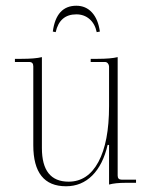

<svg xmlns="http://www.w3.org/2000/svg" viewBox="-20 -637 526 669"><path d="M246 -617Q279 -617 300.5 -593.5Q322 -570 328 -527L317 -525Q311 -554 292 -570.5Q273 -587 246 -587Q188 -587 174 -525L164 -527Q176 -617 246 -617ZM210 12Q96 12 96 -131V-406Q96 -421 82 -421H32V-432H55Q102 -432 126 -438V-121Q126 -4 219 -4Q286 -4 323 -73Q360 -142 360 -267V-405Q360 -411 356 -416Q352 -421 346 -421H296V-432H320Q366 -432 390 -438V-25Q390 -11 404 -11H454V0H417Q382 0 360 6V-132H355Q339 -63 301.5 -25.5Q264 12 210 12Z"/></svg>

Font: Arapey Thin-Display
Style: Regular
Weight: 100
Designer: Eduardo Rodriguez Tunni
Foundry: Eduardo Rodriguez Tunni
Version: Version 4.000